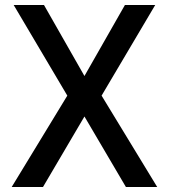

<svg xmlns="http://www.w3.org/2000/svg" viewBox="-20 -753 680 773"><path d="M35 -733H157L320 -447L483 -733H605L389 -368L613 0H487L320 -284L153 0H27L251 -368Z"/></svg>

Font: Kreadon Light
Style: Bold
Weight: 600
Designer: Reiya WATANABE
Foundry: StudioGnu
Version: Version 1.003; ttfautohint (v1.8.4.7-5d5b);gftools[0.9.32]